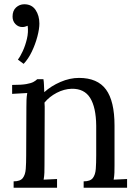

<svg xmlns="http://www.w3.org/2000/svg" viewBox="-20 -882 647 902"><path d="M91 -582 64 -602Q75 -616 87 -642Q99 -668 106.5 -699.5Q114 -731 110 -761Q97 -755 85 -755Q66 -755 52.5 -769Q39 -783 39 -804Q39 -832 55.5 -847Q72 -862 94 -862Q129 -862 147 -835.5Q165 -809 165 -771Q165 -746 155.5 -710Q146 -674 129.5 -639.5Q113 -605 91 -582ZM44 0V-30Q75 -30 87 -45.5Q99 -61 101 -88.5Q103 -116 103 -152L104 -380Q104 -396 104.5 -412Q105 -428 108 -445Q90 -444 72.5 -443Q55 -442 37 -441V-483Q81 -483 103.5 -487Q126 -491 137 -497Q148 -503 155 -510H184Q186 -499 186.5 -484.5Q187 -470 188 -449Q220 -478 264 -497Q308 -516 351 -516Q438 -516 478 -461.5Q518 -407 518 -292V-106Q518 -86 517.5 -70.5Q517 -55 514 -38Q530 -39 545.5 -39.5Q561 -40 577 -41V0H373V-30Q404 -30 416 -45.5Q428 -61 430 -88.5Q432 -116 432 -152V-292Q431 -378 403.5 -422Q376 -466 317 -465Q281 -464 246.5 -446Q212 -428 189 -400Q190 -392 190 -382Q190 -372 190 -361L189 -106Q189 -86 188.5 -70.5Q188 -55 185 -38Q201 -39 216.5 -39.5Q232 -40 248 -41V0Z"/></svg>

Font: Lora
Style: Regular
Weight: 400
Designer: Olga Karpushina, Alexei Vanyashin (Cyrillic)
Foundry: Cyreal
Version: Version 3.005; ttfautohint (v1.8.4.7-5d5b)